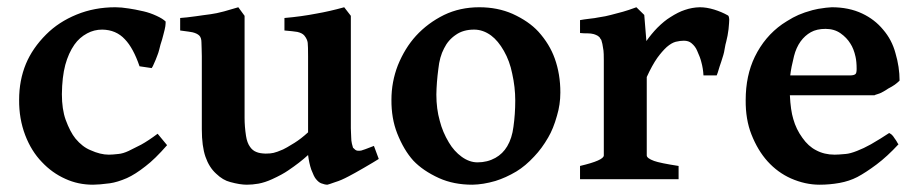

<svg xmlns="http://www.w3.org/2000/svg" viewBox="-20 -489 2506 524"><path d="M436 -92.8Q402.8 -54.7 377 -35.2Q349.1 -13.2 326.2 -2.9Q300.3 8.3 279.8 11.2Q250 15.1 233.9 15.1Q192.9 15.1 158.2 -1Q122.1 -17.1 94.2 -46.9Q65.4 -76.7 48.8 -120.1Q31.7 -165 32.2 -216.8Q32.2 -270 50.8 -314.9Q68.8 -357.9 106 -395Q140.1 -429.2 189 -449.2Q237.8 -469.2 294.9 -469.2Q311 -469.2 332 -465.8Q346.2 -463.9 372.1 -458Q389.2 -454.1 407.2 -445.8Q424.3 -438 432.1 -430.2Q432.1 -424.3 431.2 -417.2Q430.2 -410.2 425.8 -394Q422.9 -381.8 418 -367.2Q417 -363.3 414.6 -353.8Q412.1 -344.2 410.2 -339.8Q404.3 -323.7 400.9 -316.9Q397 -307.1 394 -303.2L360.8 -308.1Q343.8 -357.9 320.8 -381.8Q296.9 -407.7 258.8 -408.2Q236.8 -408.2 217.8 -397.9Q196.8 -386.7 183.1 -367.2Q167 -344.2 158.2 -312Q149.4 -278.8 148.9 -231.9Q148.9 -190.9 159.2 -162.1Q171.4 -128.9 186 -110.8Q205.1 -87.9 227.1 -79.1Q253.9 -66.9 276.9 -66.9Q286.6 -66.9 303.2 -68.8Q315.4 -69.8 331.1 -77.1Q339.8 -81.1 365.2 -94.2Q384.8 -105 410.2 -124Z M1013.7 -55.2Q1001.5 -47.4 973.6 -31.2Q945.8 -15.1 931.6 -7.8Q910.6 3.4 895.5 7.8Q876.5 14.6 873.5 15.1Q866.7 15.1 856.4 11.2Q849.1 8.3 841.8 -1Q836.9 -6.8 829.6 -25.9Q823.7 -43 820.8 -65.9Q797.9 -44.9 766.6 -23.9Q750.5 -12.7 722.7 0Q703.6 8.8 685.5 12.2Q668.5 15.1 653.8 15.1Q634.8 15.1 608.4 7.8Q588.4 2.9 569.8 -15.1Q550.8 -32.2 540.8 -61Q530.8 -89.8 530.8 -136.2V-335.9Q530.8 -344.7 530.3 -356.9Q529.8 -369.1 529.8 -373Q529.8 -386.2 523.7 -392.1Q517.6 -397.9 505.4 -400.9Q501.5 -401.9 471.7 -405.8V-439.9Q487.8 -440.9 515.6 -444.8Q521.5 -445.8 534.4 -447.5Q547.4 -449.2 554.7 -450.2Q569.8 -452.1 591.8 -458Q595.7 -459 630.4 -469.2L647.5 -445.8V-167Q647.5 -144 651.4 -118.2Q654.3 -99.1 662.6 -87.9Q669.4 -78.1 679.7 -74.2Q688.5 -70.3 704.6 -69.8Q718.8 -69.8 726.6 -71.8Q735.4 -73.7 752.4 -81.1Q759.3 -84 783.7 -99.1Q801.8 -110.4 820.8 -127.9V-335.9Q820.8 -362.8 819.8 -372.1Q818.8 -381.8 810.5 -392.1Q804.7 -398.9 791.5 -401.9Q780.3 -403.8 756.3 -405.8V-439.9Q802.2 -443.8 844.7 -452.1Q878.9 -458 919.4 -469.2L937.5 -445.8V-139.2Q937.5 -134.3 938 -125.7Q938.5 -117.2 938.5 -113.8Q938.5 -105 940.4 -96.9Q942.4 -88.9 943.4 -85.9L949.7 -80.1Q954.6 -76.2 965.8 -78.1Q970.7 -79.1 1000.5 -90.8Z M1386.2 -214.8Q1386.2 -251 1377.9 -288.1Q1371.1 -322.3 1355.2 -350.1Q1339.4 -377.9 1320.3 -392.1Q1298.3 -408.2 1273.9 -408.2Q1244.1 -408.2 1224.1 -394Q1203.1 -379.9 1191.9 -356.9Q1179.7 -334 1176.3 -300.8Q1171.4 -263.7 1170.9 -231Q1170.9 -191.9 1180.2 -159.2Q1188 -128.4 1205.1 -100.1Q1219.2 -76.2 1240.2 -61Q1261.2 -45.9 1283.2 -45.9Q1310.1 -45.9 1332 -58.1Q1352.1 -69.3 1364.3 -89.8Q1377.4 -111.8 1381.3 -143.1Q1386.2 -177.7 1386.2 -214.8ZM1509.3 -236.8Q1509.3 -203.6 1500 -172.9Q1490.2 -137.7 1476.1 -113.8Q1459 -84 1438 -62Q1414.1 -36.1 1389.2 -21Q1360.4 -3.9 1332 4.9Q1298.8 14.6 1269 15.1Q1218.3 15.1 1178.2 -2.9Q1134.3 -22.9 1107.9 -50.8Q1082 -79.6 1064 -125Q1047.9 -166 1048.3 -216.8Q1048.3 -265.6 1065.9 -311Q1085 -357.9 1115.2 -391.1Q1147.5 -426.3 1191.9 -448.2Q1235.4 -469.2 1288.1 -469.2Q1337.9 -469.2 1378.9 -451.2Q1422.9 -431.2 1449.2 -402.8Q1480 -368.7 1494.1 -329.1Q1509.3 -286.6 1509.3 -236.8Z M1966.8 -446.8Q1969.7 -445.3 1970.2 -435.1Q1970.2 -429.2 1968.3 -409.2Q1966.3 -392.1 1961.9 -375Q1960 -369.1 1958 -357.2Q1956.1 -345.2 1954.1 -338.9Q1952.1 -332 1948.5 -321Q1944.8 -310.1 1943.8 -307.1Q1938 -287.1 1936 -283.2H1899.9Q1898.9 -302.2 1894 -319.8Q1891.1 -332 1882.8 -350.1Q1877.9 -362.3 1867.2 -371.1Q1859.4 -377.9 1846.2 -377.9Q1836.4 -377.9 1824.2 -375Q1813 -372.1 1799.8 -360.8Q1786.6 -348.6 1773.9 -331.1Q1759.8 -311 1745.1 -278.8V-64.9Q1745.1 -57.1 1765.1 -49.8Q1781.2 -43.9 1832 -36.1V0H1563V-36.1Q1627.9 -51.3 1627.9 -64.9V-324.2Q1627.9 -344.2 1627 -351.1Q1625.5 -361.8 1624 -369.1Q1623 -374 1621.1 -379.9Q1620.1 -381.8 1618.7 -383.3Q1617.2 -384.8 1617.2 -386.2Q1612.3 -391.1 1609.9 -392.1Q1604 -395 1600.1 -396Q1592.3 -397.9 1585.9 -397.9Q1571.8 -397.9 1563 -398.9V-434.1Q1572.8 -436 1589.8 -438Q1606.9 -439.9 1609.9 -440.9Q1635.7 -444.8 1647 -448.2L1680.2 -457Q1694.3 -460.9 1716.8 -469.2L1738.3 -448.2L1744.1 -377Q1757.8 -396.5 1773.9 -413.1Q1793 -432.1 1809.1 -441.9Q1831.1 -456.1 1849.1 -461.9Q1869.1 -468.8 1890.1 -469.2Q1908.2 -469.2 1929 -462.9Q1949.7 -456.5 1966.8 -446.8Z M2165 -376Q2152.8 -358.9 2147 -335.9Q2139.2 -305.2 2136.7 -283.2H2299.8Q2311 -283.2 2314.9 -287.1Q2317.9 -290 2317.9 -300.8Q2317.9 -320.8 2314.9 -334Q2310.1 -356 2300.8 -370.1Q2291 -386.2 2273.9 -398.2Q2256.8 -410.2 2232.9 -410.2Q2209 -410.2 2192.9 -401.1Q2176.8 -392.1 2165 -376ZM2435.1 -269Q2428.2 -262.2 2421.9 -257.8Q2415 -252.9 2403.8 -247.1Q2402.8 -246.1 2395.8 -241.9Q2388.7 -237.8 2384.8 -235.8Q2380.9 -233.9 2374.3 -231.9Q2367.7 -230 2366.7 -229H2135.7Q2137.7 -188 2145 -164.1Q2152.8 -136.2 2169.9 -112.8Q2186 -89.8 2207 -79.1Q2229.5 -66.9 2257.8 -66.9Q2267.6 -66.9 2288.1 -68.8Q2300.3 -69.8 2318.8 -77.1Q2336.9 -84 2356.9 -95.2Q2384.8 -111.3 2406.7 -126Q2410.6 -124 2414.1 -121.1Q2418 -117.2 2421.9 -110.8Q2423.8 -107.9 2425.3 -106Q2426.8 -104 2427.7 -102.1Q2428.7 -100.1 2429.9 -98.1Q2431.2 -96.2 2432.1 -95.2Q2401.4 -62 2372.1 -40Q2342.8 -18.1 2319.8 -5.9Q2297.9 5.4 2271 10.3Q2244.1 15.1 2216.8 15.1Q2177.7 15.1 2138.7 -2Q2102.5 -18.1 2074.7 -48.8Q2047.9 -78.6 2030.8 -122.1Q2014.6 -163.1 2015.1 -215.8Q2015.1 -282.7 2040 -334Q2066.9 -389.2 2114.7 -422.9Q2126 -430.7 2144 -440.9Q2158.2 -448.7 2176.8 -455.1Q2200.7 -462.9 2212.9 -464.8Q2236.8 -468.8 2250 -469.2Q2296.9 -469.2 2333 -452.1Q2367.2 -436 2390.1 -408.2Q2414.1 -380.4 2423.8 -344.2Q2435.1 -306.2 2435.1 -269Z"/></svg>

Font: Gentium Basic
Style: Bold
Weight: 700
Designer: J. Victor Gaultney and Annie Olsen
Foundry: SIL International
Version: Version 1.100